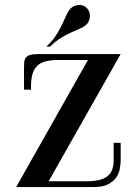

<svg xmlns="http://www.w3.org/2000/svg" viewBox="-20 -757 557 777"><path d="M176.8 -23.4H330.1Q360.4 -23.4 381.3 -28.6Q402.3 -33.7 415.3 -44.2Q428.2 -54.7 434.1 -71Q439.9 -87.4 439.9 -109.9V-178.7H468.3V-108.9Q468.3 -92.8 464.8 -73.7Q461.4 -54.7 450 -38.3Q438.5 -22 417 -11Q395.5 0 358.9 0H45.4L335.9 -514.2H216.3Q185.5 -514.2 164.3 -508.5Q143.1 -502.9 130.1 -490.2Q117.2 -477.5 111.3 -456.8Q105.5 -436 105.5 -405.8V-394H77.1V-474.6Q77.1 -490.7 77.9 -502.7Q78.6 -514.6 83.7 -522.5Q88.9 -530.3 100.6 -534.2Q112.3 -538.1 134.8 -538.1H468.3ZM297.9 -736.8Q318.4 -738.3 331.5 -724.1Q338.4 -717.3 341.3 -708.5Q344.2 -699.7 343.8 -690.7Q343.3 -681.6 340.1 -673.3Q336.9 -665 331.5 -659.2Q321.3 -648.9 304.7 -641.8Q288.1 -634.8 268.3 -625.7Q248.5 -616.7 226.6 -603.5Q204.6 -590.3 182.6 -568.4H167.5Q191.9 -590.8 206.5 -613.8Q221.2 -636.7 231.2 -657.7Q241.2 -678.7 248.8 -695.8Q256.3 -712.9 267.1 -723.6Q277.3 -734.4 297.9 -736.8Z"/></svg>

Font: Unique
Style: Regular
Weight: 400
Designer: Anna Pocius (aka Artmaker)
Foundry: Anna Pocius
Version: Version 1.000 2013 initial release